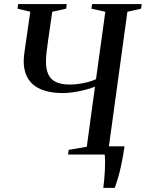

<svg xmlns="http://www.w3.org/2000/svg" viewBox="-20 -763 720 948"><path d="M490 164.5Q492.5 147 494.5 124.8Q496.5 102.5 497.8 79.2Q499 56 498.8 35.2Q498.5 14.5 497 0L459.5 -40.5H595Q587 12 578.8 51Q570.5 90 562.2 117.2Q554 144.5 547 164.5ZM316 0 319 -23 408.5 -38.5 449 -335Q425 -325.5 397 -318.5Q369 -311.5 341.5 -307.5Q314 -303.5 291.5 -303.5Q240 -303.5 202.8 -314.8Q165.5 -326 142.2 -346.5Q119 -367 108 -396.2Q97 -425.5 97 -461Q97 -472 98.2 -484Q99.5 -496 101 -507.5L129.5 -705L66.5 -720L69.5 -743H309.5L306.5 -720L238 -705L218 -567Q213.5 -535.5 210.2 -508Q207 -480.5 207 -457Q207 -421 218.5 -396Q230 -371 255.8 -358.2Q281.5 -345.5 325.5 -345.5Q343.5 -345.5 366.5 -348.5Q389.5 -351.5 412.8 -357.5Q436 -363.5 454 -372L500 -705L431.5 -720L434.5 -743H679.5L676.5 -720L609 -705L517.5 -38.5L587.5 -23L585 0Z"/></svg>

Font: Merriweather 120pt
Style: Italic
Weight: 400
Italic angle: -7.8°
Version: Version 2.101